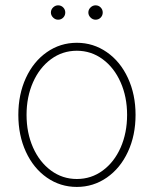

<svg xmlns="http://www.w3.org/2000/svg" viewBox="-20 -701 585 731"><path d="M49.8 -263.7Q49.8 -341.8 78.6 -404.3Q107.4 -466.8 158.4 -502.4Q209.5 -538.1 272.5 -538.1Q335.4 -538.1 386.7 -502.4Q438 -466.8 467 -404.1Q496.1 -341.3 496.1 -263.7Q496.1 -185.5 467 -123Q438 -60.5 386.7 -24.9Q335.4 10.7 272.5 10.7Q209.5 10.7 158.4 -24.9Q107.4 -60.5 78.6 -123Q49.8 -185.5 49.8 -263.7ZM463.9 -263.7Q463.9 -332 439.2 -387.7Q414.6 -443.4 370.8 -475.6Q327.1 -507.8 272.5 -507.8Q217.8 -507.8 174.1 -475.6Q130.4 -443.4 105.7 -387.7Q81.1 -332 81.1 -263.7Q81.1 -195.3 105.7 -139.6Q130.4 -84 174.1 -51.8Q217.8 -19.5 272.5 -19.5Q327.6 -19.5 371.3 -51.8Q415 -84 439.5 -139.6Q463.9 -195.3 463.9 -263.7ZM173.8 -653.3Q173.8 -664.6 182.1 -672.6Q190.4 -680.7 201.2 -680.7Q212.9 -680.7 220.7 -672.6Q228.5 -664.6 228.5 -653.3Q228.5 -642.1 220.7 -634Q212.9 -626 201.2 -626Q190.4 -626 182.1 -634.3Q173.8 -642.6 173.8 -653.3ZM316.4 -653.3Q316.4 -664.6 324.7 -672.6Q333 -680.7 343.8 -680.7Q355.5 -680.7 363.3 -672.6Q371.1 -664.6 371.1 -653.3Q371.1 -642.1 363.3 -634Q355.5 -626 343.8 -626Q333 -626 324.7 -634.3Q316.4 -642.6 316.4 -653.3Z"/></svg>

Font: Pretendard GOV Thin
Style: Regular
Weight: 100
Designer: Base glyphs from Inter by Rasmus Andersson; Hangeul glyphs from Noto Sans CJK(Source Han Sans) by Jang Soo-young and Kan
Foundry: Kil Hyung-jin
Version: Version 1.309